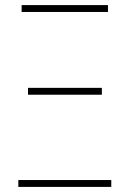

<svg xmlns="http://www.w3.org/2000/svg" viewBox="-20 -734 509 754"><path d="M65 -687H404V-714H65ZM90 -362H380V-389H90ZM52 0H417V-27H52Z"/></svg>

Font: Noto Sans Condensed Thin
Style: Regular
Weight: 100
Width: 3
Designer: Monotype Design Team
Foundry: Monotype Imaging Inc.
Version: Version 2.013